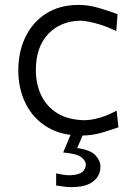

<svg xmlns="http://www.w3.org/2000/svg" viewBox="-20 -549 557 792"><path d="M314.6 10.2Q359.6 10.2 400 -1.8Q440.4 -13.9 468.6 -23.8L461.1 -92.6Q425.4 -73.4 391.1 -63.3Q356.8 -53.2 327.2 -53.2Q260.7 -54.6 216.6 -81.8Q172.6 -109.1 150.2 -155.5Q127.9 -202 127.9 -260.5Q127.9 -353.8 177.9 -407.7Q227.9 -461.7 311.4 -463.7Q331 -463.7 370.4 -454Q409.8 -444.3 459.7 -421L465 -490.4Q434.4 -502.3 390.2 -515.5Q346 -528.7 304.9 -528.7Q226 -528.7 170.3 -493.2Q114.6 -457.6 85.1 -396.7Q55.5 -335.7 55.5 -258.8Q55.5 -183 85.7 -122Q115.9 -61 173.9 -25.4Q231.9 10.2 314.6 10.2ZM274.5 222.9Q318.1 222.9 344.2 211.3Q370.4 199.6 382.3 180.7Q394.3 161.7 394.3 138.7Q394.3 113.8 374.1 91.8Q353.9 69.8 298.5 61.6L325.2 0V-17.3H281.4L240.6 79.9Q297.9 85.1 316 99.8Q334 114.4 334 130.1Q334 148.4 319.2 160.6Q304.4 172.8 266.3 174Q255.3 174 238.4 171.3Q221.5 168.7 211.6 165.9V216.2Q223.4 218.2 241.7 220.5Q260 222.9 274.5 222.9Z"/></svg>

Font: Pinar-VF
Style: Regular
Weight: 300
Designer: Amin Abedi
Version: Version 3.0